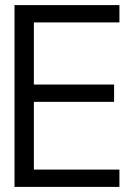

<svg xmlns="http://www.w3.org/2000/svg" viewBox="-20 -734 525 754"><path d="M428 -402H113V-646H449V-714H37V0H449V-68H113V-334H428Z"/></svg>

Font: Non Bureau Light
Style: Regular
Weight: 300
Designer: Jona Saucedo
Foundry: Non Foundry
Version: Version 1.000;FEAKit 1.0